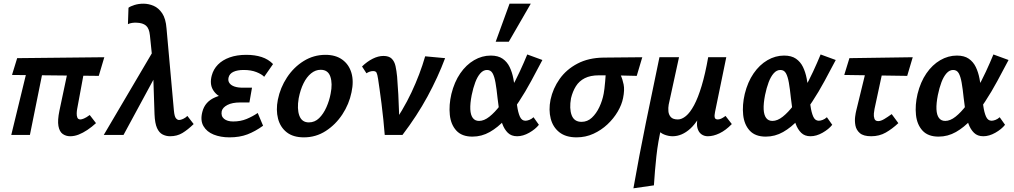

<svg xmlns="http://www.w3.org/2000/svg" viewBox="-20 -731 5494 1040"><path d="M360 7Q337 7 319.5 -5.5Q302 -18 296.5 -48.5Q291 -79 302 -132L361 -411H448L398 -141Q396 -131 395.5 -117.5Q395 -104 399 -94Q403 -84 416 -84Q422 -84 434.5 -89Q447 -94 466 -108L500 -64Q477 -43 453 -27Q429 -11 406 -2Q383 7 360 7ZM41 0 141 -411H225L142 0ZM515 -320 45 -325 73 -416 545 -421Z M901 7Q880 7 861 -2.5Q842 -12 830.5 -37.5Q819 -63 817 -112L808 -385L792 -540Q788 -578 770.5 -592.5Q753 -607 721 -608Q710 -609 696 -607Q682 -605 673 -600L676 -689Q686 -697 708.5 -704Q731 -711 757 -711Q785 -711 812 -699.5Q839 -688 858.5 -659Q878 -630 882 -577L922 -132Q925 -100 933 -90.5Q941 -81 950 -81Q959 -81 972 -87Q985 -93 995 -103L1029 -59Q997 -28 968 -10.5Q939 7 901 7ZM542 0 823 -477 839 -351 649 0Z M1223 13Q1175 13 1137.5 -2Q1100 -17 1082 -48Q1064 -79 1076 -125Q1090 -181 1147 -204.5Q1204 -228 1282 -228L1277 -182Q1229 -182 1190 -198Q1151 -214 1133 -245.5Q1115 -277 1127 -322Q1136 -356 1160.5 -381Q1185 -406 1224 -420Q1263 -434 1314 -434Q1361 -434 1397.5 -422Q1434 -410 1459 -384L1411 -315Q1398 -329 1369 -340.5Q1340 -352 1300 -352Q1266 -352 1244.5 -342Q1223 -332 1218 -311Q1214 -294 1222.5 -281.5Q1231 -269 1249.5 -262.5Q1268 -256 1295 -256H1345L1331 -176H1281Q1238 -176 1212 -162.5Q1186 -149 1181 -129Q1176 -102 1193.5 -87.5Q1211 -73 1243 -73Q1283 -73 1315.5 -86.5Q1348 -100 1376 -119L1405 -50Q1362 -19 1320 -3Q1278 13 1223 13Z M1626 13Q1568 13 1533 -14.5Q1498 -42 1486 -88.5Q1474 -135 1485 -191Q1498 -256 1534.5 -311.5Q1571 -367 1625 -400.5Q1679 -434 1743 -434Q1798 -434 1834 -408Q1870 -382 1883.5 -336.5Q1897 -291 1884 -231Q1871 -167 1834.5 -111.5Q1798 -56 1744.5 -21.5Q1691 13 1626 13ZM1653 -68Q1685 -68 1708.5 -91Q1732 -114 1748 -150Q1764 -186 1771 -224Q1782 -278 1769.5 -315.5Q1757 -353 1717 -353Q1689 -353 1665 -333.5Q1641 -314 1624 -279.5Q1607 -245 1598 -199Q1588 -141 1601.5 -104.5Q1615 -68 1653 -68Z M2064 0Q2061 -38 2056.5 -82.5Q2052 -127 2046.5 -170Q2041 -213 2036 -248Q2031 -283 2028 -303Q2024 -329 2019.5 -337.5Q2015 -346 2001 -346Q1991 -346 1981.5 -342.5Q1972 -339 1965 -334L1941 -371Q1969 -398 1999 -413Q2029 -428 2057 -428Q2087 -428 2102 -413Q2117 -398 2122.5 -372.5Q2128 -347 2131 -316Q2135 -268 2137.5 -219.5Q2140 -171 2141.5 -122.5Q2143 -74 2142 -26L2093 -35Q2163 -133 2209 -231Q2255 -329 2283 -426L2391 -416Q2352 -312 2295.5 -208Q2239 -104 2160 0Z M2539 9Q2482 9 2452 -23.5Q2422 -56 2416.5 -109Q2411 -162 2425 -222Q2441 -287 2473 -333.5Q2505 -380 2548 -405Q2591 -430 2638 -430Q2678 -430 2702.5 -413Q2727 -396 2740.5 -368Q2754 -340 2760.5 -306Q2767 -272 2771 -237Q2776 -195 2781 -158.5Q2786 -122 2796 -99.5Q2806 -77 2826 -77Q2835 -77 2847 -81.5Q2859 -86 2870 -96L2899 -55Q2880 -31 2846.5 -12Q2813 7 2781 7Q2750 7 2731 -11.5Q2712 -30 2701 -60Q2690 -90 2684.5 -126.5Q2679 -163 2675 -200Q2670 -249 2664 -283Q2658 -317 2648 -334.5Q2638 -352 2618 -352Q2598 -352 2582 -334Q2566 -316 2554.5 -285.5Q2543 -255 2535 -216Q2526 -170 2527.5 -139Q2529 -108 2541 -92Q2553 -76 2575 -76Q2602 -76 2631 -99Q2660 -122 2689 -160Q2718 -198 2745 -245.5Q2772 -293 2795 -342.5Q2818 -392 2836 -436L2918 -406Q2889 -351 2857.5 -292.5Q2826 -234 2790.5 -180Q2755 -126 2716 -83.5Q2677 -41 2633 -16Q2589 9 2539 9ZM2665 -505 2740 -711H2855L2736 -505Z M3103 13Q3045 13 3010 -14.5Q2975 -42 2963 -88.5Q2951 -135 2962 -191Q2975 -252 3011.5 -303.5Q3048 -355 3108 -386.5Q3168 -418 3249 -419L3459 -421L3429 -320Q3371 -322 3323.5 -322.5Q3276 -323 3224 -323Q3178 -323 3147.5 -307.5Q3117 -292 3099.5 -264Q3082 -236 3073 -199Q3063 -143 3076.5 -107Q3090 -71 3130 -71Q3162 -71 3186 -93.5Q3210 -116 3226.5 -151Q3243 -186 3250 -224Q3252 -232 3254 -250.5Q3256 -269 3258 -290Q3260 -311 3261 -329Q3262 -347 3261 -353L3325 -367Q3331 -347 3341.5 -325Q3352 -303 3358 -273.5Q3364 -244 3355 -200Q3348 -164 3326 -126.5Q3304 -89 3270.5 -57.5Q3237 -26 3194.5 -6.5Q3152 13 3103 13Z M3411 289Q3442 113 3478.5 -66Q3515 -245 3552 -421H3658L3602 -164Q3599 -147 3600.5 -128.5Q3602 -110 3613.5 -97Q3625 -84 3652 -84Q3673 -84 3695.5 -102.5Q3718 -121 3739.5 -161Q3761 -201 3780.5 -265.5Q3800 -330 3816 -421H3875Q3844 -264 3804.5 -170Q3765 -76 3719.5 -34.5Q3674 7 3623 7Q3612 7 3600 4.5Q3588 2 3577 -2.5Q3566 -7 3558 -13.5Q3550 -20 3547 -28L3563 -43Q3544 36 3535.5 115Q3527 194 3522 273ZM3814 7Q3794 7 3779 -4Q3764 -15 3758 -37Q3752 -59 3759 -92L3829 -421H3914L3853 -124Q3849 -105 3851.5 -94.5Q3854 -84 3868 -84Q3876 -84 3885.5 -88Q3895 -92 3910 -103L3944 -59Q3911 -25 3877.5 -9Q3844 7 3814 7Z M4128 9Q4071 9 4041 -23.5Q4011 -56 4005.5 -109Q4000 -162 4014 -222Q4030 -287 4062 -333.5Q4094 -380 4137 -405Q4180 -430 4227 -430Q4267 -430 4291.5 -413Q4316 -396 4329.5 -368Q4343 -340 4349.5 -306Q4356 -272 4360 -237Q4365 -195 4370 -158.5Q4375 -122 4385 -99.5Q4395 -77 4415 -77Q4424 -77 4436 -81.5Q4448 -86 4459 -96L4488 -55Q4469 -31 4435.5 -12Q4402 7 4370 7Q4339 7 4320 -11.5Q4301 -30 4290 -60Q4279 -90 4273.5 -126.5Q4268 -163 4264 -200Q4259 -249 4253 -283Q4247 -317 4237 -334.5Q4227 -352 4207 -352Q4187 -352 4171 -334Q4155 -316 4143.5 -285.5Q4132 -255 4124 -216Q4115 -170 4116.5 -139Q4118 -108 4130 -92Q4142 -76 4164 -76Q4191 -76 4220 -99Q4249 -122 4278 -160Q4307 -198 4334 -245.5Q4361 -293 4384 -342.5Q4407 -392 4425 -436L4507 -406Q4478 -351 4446.5 -292.5Q4415 -234 4379.5 -180Q4344 -126 4305 -83.5Q4266 -41 4222 -16Q4178 9 4128 9Z M4699 7Q4657 7 4637.5 -10Q4618 -27 4613.5 -51.5Q4609 -76 4612 -98.5Q4615 -121 4618 -132L4686 -411H4775L4717 -141Q4715 -132 4713.5 -116.5Q4712 -101 4716.5 -88Q4721 -75 4737 -75Q4751 -75 4769.5 -86Q4788 -97 4810 -113L4846 -64Q4813 -33 4778 -13Q4743 7 4699 7ZM4553 -325 4581 -416 4924 -421 4894 -320Z M5064 9Q5007 9 4977 -23.5Q4947 -56 4941.5 -109Q4936 -162 4950 -222Q4966 -287 4998 -333.5Q5030 -380 5073 -405Q5116 -430 5163 -430Q5203 -430 5227.5 -413Q5252 -396 5265.5 -368Q5279 -340 5285.5 -306Q5292 -272 5296 -237Q5301 -195 5306 -158.5Q5311 -122 5321 -99.5Q5331 -77 5351 -77Q5360 -77 5372 -81.5Q5384 -86 5395 -96L5424 -55Q5405 -31 5371.5 -12Q5338 7 5306 7Q5275 7 5256 -11.5Q5237 -30 5226 -60Q5215 -90 5209.5 -126.5Q5204 -163 5200 -200Q5195 -249 5189 -283Q5183 -317 5173 -334.5Q5163 -352 5143 -352Q5123 -352 5107 -334Q5091 -316 5079.5 -285.5Q5068 -255 5060 -216Q5051 -170 5052.5 -139Q5054 -108 5066 -92Q5078 -76 5100 -76Q5127 -76 5156 -99Q5185 -122 5214 -160Q5243 -198 5270 -245.5Q5297 -293 5320 -342.5Q5343 -392 5361 -436L5443 -406Q5414 -351 5382.5 -292.5Q5351 -234 5315.5 -180Q5280 -126 5241 -83.5Q5202 -41 5158 -16Q5114 9 5064 9Z"/></svg>

Font: Ysabeau
Style: Bold Italic
Weight: 700
Italic angle: -12°
Designer: Christian Thalmann (Catharsis Fonts)
Version: Version 2.002